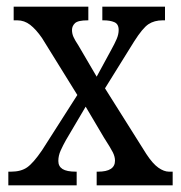

<svg xmlns="http://www.w3.org/2000/svg" viewBox="-20 -556 542 576"><path d="M5 0V-41H13Q43 -41 61.5 -54Q80 -67 106 -105L212 -271L106 -442Q88 -468 70.5 -481.5Q53 -495 32 -495H21V-536H245V-495H243Q214 -495 205 -486.5Q196 -478 196 -466Q196 -455 200.5 -445Q205 -435 215 -420L270 -326L314 -407Q324 -425 330 -439Q336 -453 336 -466Q336 -484 323 -489.5Q310 -495 291 -495H287V-536H475V-495H468Q443 -495 425.5 -483.5Q408 -472 382 -431L295 -291L419 -94Q438 -65 455 -53Q472 -41 487 -41H498V0H270V-41H274Q325 -41 325 -74Q325 -86 318.5 -99Q312 -112 292 -143L237 -236L178 -136Q169 -120 162 -104.5Q155 -89 155 -73Q155 -57 167.5 -49Q180 -41 208 -41H210V0Z"/></svg>

Font: Noto Serif Tamil Condensed
Style: Regular
Weight: 400
Width: 3
Designer: Indian Type Foundry, Tom Grace, and the Monotype Design Team
Foundry: Monotype Imaging Inc.
Version: Version 2.004; ttfautohint (v1.8.4.7-5d5b)